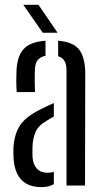

<svg xmlns="http://www.w3.org/2000/svg" viewBox="-20 -777 430 804"><path d="M50 -391.5Q48.5 -412.5 48.2 -435.2Q48 -458 49 -478.5Q51 -539.5 78 -570.5Q105 -601.5 170.5 -606.5V-543.5Q150.5 -539.5 139 -526.8Q127.5 -514 126.5 -489Q125 -467 125.5 -436.5Q126 -406 126.5 -391.5ZM258.5 0V-483.5Q258.5 -532 223.5 -541.5V-606.5Q287.5 -601.5 312.2 -568.2Q337 -535 337 -468L336 0ZM37 -111.5Q36 -124 36 -136.2Q36 -148.5 36.5 -161.5Q40 -215.5 64.5 -252.8Q89 -290 154.5 -321.5Q166 -327.5 179 -333.5Q192 -339.5 205.5 -345.5V-289Q197.5 -285 188.8 -279.8Q180 -274.5 170.5 -268Q138 -249 127.2 -220.2Q116.5 -191.5 116 -160.5Q115.5 -147 115.8 -136.8Q116 -126.5 116.5 -116.5Q119 -87 135 -70.2Q151 -53.5 179 -53.5Q194 -53.5 205.5 -58V-6Q185 6.5 153.5 6.5Q46 6.5 37 -111.5ZM159 -640 77.5 -757H141L221 -640Z"/></svg>

Font: Big Shoulders Stencil Text
Style: Regular
Weight: 400
Designer: Patric King
Foundry: XO Type Co
Version: Version 1.000